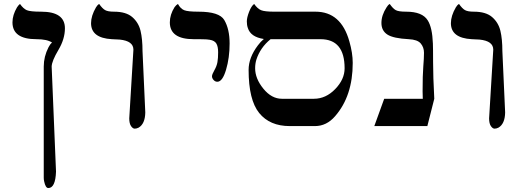

<svg xmlns="http://www.w3.org/2000/svg" viewBox="-20 -637 2654 970"><path d="M164 -439Q43 -439 43 -524Q43 -561 66 -600Q74 -612 81 -617Q98 -593 115.5 -585.5Q133 -578 188 -578Q308 -578 308 -494Q308 -440 275 -384.5Q242 -329 241 -301L263 230Q260 313 224 313Q210 313 203 279Q201 270 201 261V-301Q201 -351 225 -398Q233 -414 243 -422Q218 -439 164 -439Z M633 -39 654 -386Q654 -430 585 -437Q566 -438 545 -439Q440 -445 440 -520Q440 -557 465 -600Q472 -612 481 -617Q497 -594 511 -586Q525 -578 556 -578Q617 -578 648.5 -550.5Q680 -523 690 -481.5Q700 -440 700 -379L714 -69Q713 -11 680 8Q670 13 660.5 13Q651 13 642 0Q633 -13 633 -39Z M959 -439Q838 -439 838 -524Q838 -563 862 -601Q870 -612 879 -617Q892 -593 910.5 -585.5Q929 -578 983 -578Q1088 -578 1113 -536Q1140 -490 1140 -417.5Q1140 -345 1122 -284.5Q1104 -224 1078 -224Q1067 -224 1059 -233Q1051 -242 1051 -251.5Q1051 -261 1063 -282Q1075 -303 1078.5 -323Q1082 -343 1082 -372.5Q1082 -402 1073 -417Q1064 -432 1040 -436Q1036 -437 1023.5 -438Q1011 -439 959 -439Z M1721 -292Q1721 -439 1599 -439H1347Q1295 -397 1275 -335Q1269 -315 1269 -292Q1269 -240 1310.5 -189Q1352 -138 1404 -138H1566Q1626 -138 1673.5 -187Q1721 -236 1721 -292ZM1673 -50Q1630 0 1571 0H1444Q1343 0 1289.5 -66Q1236 -132 1236 -284Q1236 -346 1283 -408Q1297 -427 1313 -440Q1246 -450 1232 -496Q1227 -510 1227 -529Q1227 -548 1238.5 -577.5Q1250 -607 1264 -617Q1281 -593 1299 -585.5Q1317 -578 1366 -578H1574Q1703 -578 1745 -428Q1762 -369 1762 -319Q1762 -152 1673 -50Z M2167 -417Q2168 -395 2168 -323Q2168 -251 2174 -138L2139 0H1871L1921 -138H2116L2115 -175Q2115 -258 2118.5 -300.5Q2122 -343 2122 -370.5Q2122 -398 2105.5 -417.5Q2089 -437 2045 -439Q1967 -443 1937 -462.5Q1907 -482 1907 -521Q1907 -560 1933 -600Q1940 -612 1949 -617Q1965 -594 1979 -586Q1993 -578 2032 -578Q2114 -578 2141 -534Q2164 -498 2167 -417Z M2451 -39 2472 -386Q2472 -430 2403 -437Q2384 -438 2363 -439Q2258 -445 2258 -520Q2258 -557 2283 -600Q2290 -612 2299 -617Q2315 -594 2329 -586Q2343 -578 2374 -578Q2435 -578 2466.5 -550.5Q2498 -523 2508 -481.5Q2518 -440 2518 -379L2532 -69Q2531 -11 2498 8Q2488 13 2478.5 13Q2469 13 2460 0Q2451 -13 2451 -39Z"/></svg>

Font: Cardo
Style: Regular
Weight: 400
Designer: David J. Perry
Foundry: David J. Perry
Version: Version 1.0451